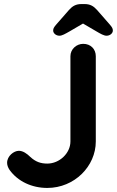

<svg xmlns="http://www.w3.org/2000/svg" viewBox="-20 -916 576 946"><path d="M452 -219V-639C452 -674 427 -700 390 -700C357 -700 327 -674 327 -639V-219C327 -161 273 -110 213 -110C180 -110 155 -119 129 -143C113 -159 93 -173 73 -173C48 -173 15 -147 15 -114C15 -103 19 -91 27 -79C68 -22 137 10 213 10C347 10 452 -97 452 -219ZM505 -740C523 -740 536 -753 536 -765C536 -775 533 -781 521 -795L458 -867C441 -886 424 -896 397 -896H381C354 -896 337 -886 320 -867L257 -795C245 -781 242 -775 242 -765C242 -753 255 -740 273 -740C286 -740 301 -749 324 -762L389 -800L454 -762C476 -749 492 -740 505 -740Z"/></svg>

Font: Hotpoint
Style: Bold
Weight: 700
Designer: Andrew Paglinawan, Luciano Perondi, Riccardo Olocco
Foundry: CAST Cooperativa Anonima Servizi Tipografici
Version: Version 1.000;PS 2.1;hotconv 16.6.51;makeotf.lib2.5.65220